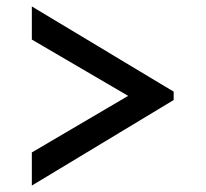

<svg xmlns="http://www.w3.org/2000/svg" viewBox="-20 -609 640 597"><path d="M520 -298 79 -32V-135L445 -350L520 -324ZM520 -298 445 -272 79 -486V-589L520 -324Z"/></svg>

Font: BioRhyme Medium
Style: Regular
Weight: 500
Designer: Aoife Mooney
Foundry: Aoife Mooney Type
Version: Version 1.600;gftools[0.9.33]